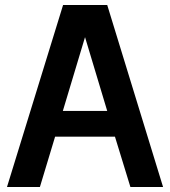

<svg xmlns="http://www.w3.org/2000/svg" viewBox="-20 -750 682 770"><path d="M233 -730H410L634 0H503L441 -202H201L140 0H8ZM321 -601 232 -305H410Z"/></svg>

Font: Sintony
Style: Bold
Weight: 700
Designer: Eduardo Rodriguez Tunni
Foundry: Eduardo Rodriguez Tunni
Version: Version 1.001